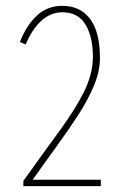

<svg xmlns="http://www.w3.org/2000/svg" viewBox="-20 -637 415 657"><path d="M60 0V-18Q130 -116 183.5 -189Q237 -262 267 -322Q297 -382 298 -441Q298 -511 272.5 -553Q247 -595 194 -595Q153 -595 121 -565.5Q89 -536 68 -485L48 -493Q70 -550 106 -583.5Q142 -617 193 -617Q255 -617 288.5 -572Q322 -527 322 -439Q322 -393 301.5 -344Q281 -295 247 -242.5Q213 -190 172.5 -134.5Q132 -79 92 -22H325V0Z"/></svg>

Font: Inconsolata Condensed ExtraLight
Style: Regular
Weight: 200
Width: 3
Monospace: yes
Designer: Raph Levien, Cyreal, Brenton Simpson
Foundry: Raph Levien, Cyreal, Google
Version: Version 3.100; ttfautohint (v1.8.4.7-5d5b)